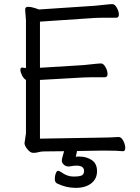

<svg xmlns="http://www.w3.org/2000/svg" viewBox="-20 -732 678 932"><path d="M291 2 195 3Q179 3 167.5 6.5Q156 10 141.5 10Q127 10 113 -7.5Q99 -25 99 -37L106 -84V-344Q95 -350 87 -366Q79 -382 79 -393Q79 -404 87 -404H89Q97 -402 106 -402V-634L102 -685Q102 -699 116 -699Q130 -699 149 -693Q168 -687 169 -686L440 -704Q463 -706 488.5 -709Q514 -712 525.5 -712Q537 -712 547 -694.5Q557 -677 557 -661.5Q557 -646 544 -646H482Q455 -646 441 -645L174 -627V-403L385 -416Q408 -418 433.5 -421Q459 -424 470.5 -424Q482 -424 492 -406.5Q502 -389 502 -373Q502 -357 489 -357H426Q400 -357 386 -356L174 -344V-59L472 -64Q510 -64 555 -67H556Q569 -67 578.5 -48.5Q588 -30 588 -14Q588 2 577 2H576Q552 -1 489 -1H473L354 1L348 29Q353 28 357 28Q361 28 365 28Q400 28 425.5 45Q451 62 451 99Q451 136 423 158Q395 180 347.5 180Q300 180 256 158Q246 152 246 136.5Q246 121 251 109Q256 97 261.5 97Q267 97 279 105Q307 125 336.5 125Q366 125 377 119.5Q388 114 388 98Q388 72 351 72Q337 72 317 76H312Q299 76 289.5 67Q280 58 280 48Q280 39 291 2Z"/></svg>

Font: LXGW WenKai
Style: Regular
Weight: 400
Designer: LXGW / Fontworks Inc.
Foundry: LXGW / Fontworks Inc.
Version: Version 1.520; June 14, 2025